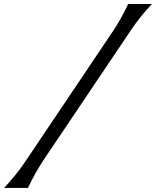

<svg xmlns="http://www.w3.org/2000/svg" viewBox="-34 -845 774 953"><path d="M-13.7 87.9Q49.3 20 88.4 -38.6L523.9 -686Q568.8 -752.9 602.1 -825.2H720.2Q661.1 -762.7 618.2 -698.7L182.6 -51.3Q142.1 9.3 104.5 87.9Z"/></svg>

Font: Classica
Style: Book Oblique
Weight: 400
Italic angle: -12°
Designer: Wojciech Kalinowski "wmk69" (wmk69@o2.pl)
Foundry: Wojciech Kalinowski "wmk69" (wmk69@o2.pl)
Version: Version 2.1.1; 2021-05-14